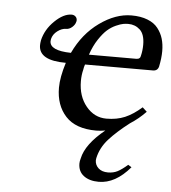

<svg xmlns="http://www.w3.org/2000/svg" viewBox="-49 -487 658 740"><g transform="rotate(5 280.0 -117.0)"><path d="M279.8 -276.9H462.9Q478.5 -276.9 480 -291Q484.9 -311 484.9 -333Q484.9 -373.5 466.1 -390.9Q447.3 -408.2 420.9 -408.2Q411.6 -408.2 401.4 -406.5Q391.1 -404.8 373.5 -397Q356 -389.2 340.8 -376Q325.7 -362.8 308.6 -337.2Q291.5 -311.5 279.8 -276.9ZM467.8 132.8 481 141.1Q424.3 208 359.9 208Q323.7 208 301.8 191.4Q279.8 174.8 279.8 144Q279.8 135.7 283.2 124Q294.9 68.4 368.2 8.8Q348.6 12.2 333 12.2Q253.4 12.2 214.6 -30Q175.8 -72.3 175.8 -140.1Q175.8 -180.7 193.8 -237.8Q88.9 -237.8 88.9 -296.9Q88.9 -304.2 90.8 -315.9Q100.6 -358.4 134.8 -391.6Q168.9 -424.8 200.2 -424.8Q209 -424.8 215.1 -419.2Q221.2 -413.6 221.2 -404.8Q221.2 -400.9 220.2 -398.9Q217.8 -387.7 206.8 -377.9Q195.8 -368.2 183.1 -368.2Q167 -368.2 150.1 -355.5Q133.3 -342.8 128.9 -324.2Q128.9 -322.8 128.4 -319.8Q127.9 -316.9 127.9 -315.9Q127.9 -279.3 210 -277.8Q245.6 -353.5 307.4 -397.7Q369.1 -441.9 430.2 -441.9Q466.3 -441.9 492.4 -431.6Q518.6 -421.4 533 -402.8Q547.4 -384.3 553.7 -362.8Q560.1 -341.3 560.1 -314.9Q560.1 -288.1 553.2 -254.9Q548.8 -237.8 530.8 -237.8H268.1Q264.2 -226.6 263.2 -217.8Q257.8 -196.8 257.8 -172.9Q257.8 -114.3 289.6 -75.7Q321.3 -37.1 368.2 -37.1Q408.2 -37.1 439.5 -50.3Q470.7 -63.5 503.9 -92.8L521 -77.1Q494.1 -48.8 460 -26.9Q411.6 10.3 381.6 43.7Q351.6 77.1 342.8 118.2Q342.8 119.6 342.3 122.3Q341.8 125 341.8 126Q341.8 144 355.2 156.5Q368.7 168.9 392.1 168.9Q413.1 168.9 429.2 160.6Q445.3 152.3 467.8 132.8Z"/></g></svg>

Font: Common Serif
Style: Italic
Weight: 400
Italic angle: -12°
Designer: Philipp H. Poll, Khaled Hosny
Foundry: Stefan Peev, Context Ltd.
Version: Version 1.026